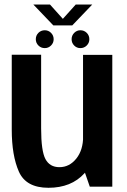

<svg xmlns="http://www.w3.org/2000/svg" viewBox="-20 -842 575 866"><path d="M385 0H486.5V-594.5H354.5V-88ZM165.5 -595H33V-257.5Q33 -140.5 65.2 -67.8Q97.5 5 198.5 5Q301.5 5 360.8 -60.2Q420 -125.5 420 -200.5L355 -227Q355 -165 324 -126.5Q293 -88 248 -88Q204.5 -88 185 -124.5Q165.5 -161 165.5 -262.5ZM182 -625Q198.5 -625 210.2 -636.8Q222 -648.5 222 -665Q222 -682 210.2 -693.8Q198.5 -705.5 182 -705.5Q165 -705.5 153.2 -693.8Q141.5 -682 141.5 -665Q141.5 -648.5 153.2 -636.8Q165 -625 182 -625ZM342.5 -625Q359.5 -625 371.2 -636.8Q383 -648.5 383 -665Q383 -682 371.2 -693.8Q359.5 -705.5 342.5 -705.5Q326.5 -705.5 314.8 -693.8Q303 -682 303 -665Q303 -648.5 314.5 -636.8Q326 -625 342.5 -625ZM220.5 -727.5H306L396 -821.5H321.5L263.5 -757L205.5 -821.5H130.5Z"/></svg>

Font: Anybody SemiCondensed SemiBold
Style: Regular
Weight: 600
Width: 4
Version: Version 1.113;gftools[0.9.25]